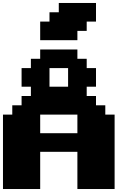

<svg xmlns="http://www.w3.org/2000/svg" viewBox="-20 -1270 915 1290"><path d="M500 0H750V-500H687.5V-562.5H625V-625H562.5V-687.5H625V-812.5H562.5V-875H500V-937.5H250V-875H187.5V-812.5H125V-687.5H187.5V-625H125V-562.5H62.5V-500H0V0H250V-250H500ZM500 -375H250V-500H500ZM437.5 -687.5H312.5V-812.5H437.5ZM250 -1000H500V-1062.5H562.5V-1125H625V-1250H375V-1187.5H312.5V-1125H250Z"/></svg>

Font: Faithful 32x
Style: Bold
Weight: 400
Foundry: Faithful Resource Pack
Version: Version 1.0; January 27, 2023